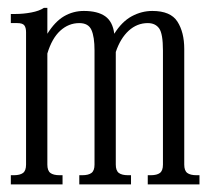

<svg xmlns="http://www.w3.org/2000/svg" viewBox="-20 -489 540 493"><path d="M19.5 -453.1Q40 -453.1 60.5 -457Q81.1 -460.9 92.8 -468.8H101.6V-402.3Q121.1 -433.6 144.5 -447.3Q168 -460.9 195.3 -460.9Q230.5 -460.9 250 -447.3Q269.5 -433.6 273.4 -402.3Q293 -433.6 318.4 -447.3Q343.8 -460.9 371.1 -460.9Q418 -460.9 435.5 -433.6Q453.1 -406.2 453.1 -363.3V-66.4Q453.1 -50.8 460.9 -44.9Q468.8 -39.1 484.4 -39.1H492.2V-15.6H359.4V-39.1H367.2Q382.8 -39.1 390.6 -44.9Q398.4 -50.8 398.4 -66.4V-359.4Q398.4 -402.3 388.7 -416Q378.9 -429.7 359.4 -429.7Q332 -429.7 310.5 -410.2Q289.1 -390.6 277.3 -355.5V-66.4Q277.3 -50.8 285.2 -44.9Q293 -39.1 308.6 -39.1H316.4V-15.6H183.6V-39.1H191.4Q207 -39.1 214.8 -44.9Q222.7 -50.8 222.7 -66.4V-359.4Q222.7 -394.5 214.8 -412.1Q207 -429.7 183.6 -429.7Q156.2 -429.7 134.8 -410.2Q113.3 -390.6 101.6 -351.6V-66.4Q101.6 -50.8 109.4 -44.9Q117.2 -39.1 132.8 -39.1H140.6V-15.6H7.8V-39.1H15.6Q31.2 -39.1 39.1 -44.9Q46.9 -50.8 46.9 -66.4V-406.2Q46.9 -418 42.5 -423.8Q38.1 -429.7 24.4 -429.7H7.8V-453.1Z"/></svg>

Font: BabelStone Khitan Small Seal
Style: Regular
Weight: 400
Designer: Andrew West
Foundry: BabelStone
Version: Version 13.000